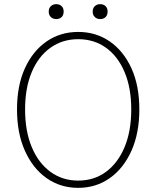

<svg xmlns="http://www.w3.org/2000/svg" viewBox="-20 -893 754 926"><path d="M357 13Q271 13 204.5 -34Q138 -81 100 -166Q62 -251 62 -365Q62 -480 100 -563.5Q138 -647 204.5 -693Q271 -739 357 -739Q443 -739 509.5 -693Q576 -647 614 -563.5Q652 -480 652 -365Q652 -251 614 -166Q576 -81 509.5 -34Q443 13 357 13ZM357 -22Q434 -22 491.5 -64.5Q549 -107 581 -184Q613 -261 613 -365Q613 -469 581 -545Q549 -621 491.5 -662.5Q434 -704 357 -704Q281 -704 223 -662.5Q165 -621 133 -545Q101 -469 101 -365Q101 -261 133 -184Q165 -107 223 -64.5Q281 -22 357 -22ZM251 -801Q236 -801 225.5 -810.5Q215 -820 215 -837Q215 -854 225.5 -863.5Q236 -873 251 -873Q267 -873 277 -863.5Q287 -854 287 -837Q287 -820 277 -810.5Q267 -801 251 -801ZM463 -801Q448 -801 437.5 -810.5Q427 -820 427 -837Q427 -854 437.5 -863.5Q448 -873 463 -873Q479 -873 489 -863.5Q499 -854 499 -837Q499 -820 489 -810.5Q479 -801 463 -801Z"/></svg>

Font: Noto Sans HK Thin Thin
Style: Regular
Weight: 250
Version: Version 2.004-H2;hotconv 1.0.118;makeotfexe 2.5.65603